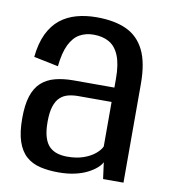

<svg xmlns="http://www.w3.org/2000/svg" viewBox="-72 -662 642 728"><g transform="rotate(10 249.0 -298.0)"><path d="M201 4.5Q236 4.5 263.8 -1.8Q291.5 -8 312 -18.5Q332.5 -29 345.8 -40.8Q359 -52.5 364 -63.5L372.5 0H451V-380Q451 -462 427 -510Q403 -558 357 -579Q311 -600 242.5 -600Q201 -600 165.8 -590.2Q130.5 -580.5 103.2 -559Q76 -537.5 58.2 -501Q40.5 -464.5 35 -411L129.5 -391.5Q135 -444.5 150.2 -475.5Q165.5 -506.5 189 -519.8Q212.5 -533 243 -533Q278 -533 303 -518.5Q328 -504 341.2 -471Q354.5 -438 354.5 -383V-349H197.5Q158 -349 126.8 -340.8Q95.5 -332.5 74 -313Q52.5 -293.5 41.5 -259.8Q30.5 -226 30.5 -174Q30.5 -120 42.2 -85Q54 -50 76.2 -30.2Q98.5 -10.5 130 -3Q161.5 4.5 201 4.5ZM223.5 -60Q203.5 -60 186 -65Q168.5 -70 155.2 -82.5Q142 -95 134.8 -118Q127.5 -141 127.5 -177.5Q127.5 -214 135 -237Q142.5 -260 155.8 -272.2Q169 -284.5 186.8 -289Q204.5 -293.5 225 -293.5H353.5V-122Q347 -107.5 329.5 -93Q312 -78.5 285.2 -69.2Q258.5 -60 223.5 -60Z"/></g></svg>

Font: Anybody SemiCondensed
Style: Regular
Weight: 400
Width: 4
Version: Version 1.113;gftools[0.9.25]